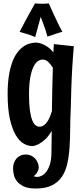

<svg xmlns="http://www.w3.org/2000/svg" viewBox="-20 -813 472 1105"><path d="M404.8 -546.9Q402.3 -518.1 400.1 -487.5Q397.9 -457 396 -426.5Q394 -396 392.8 -366.5Q391.6 -336.9 390.6 -310.5Q388.2 -248 387.2 -188Q384.3 -130.4 384 -74Q383.8 -17.6 380.4 33.4Q377 84.5 367.4 128.2Q357.9 171.9 336.4 203.9Q314.9 235.8 278.6 253.9Q242.2 272 185.1 272Q141.6 272 116 259.5Q90.3 247.1 76.9 229.2Q63.5 211.4 59.3 191.4Q55.2 171.4 55.2 155.8Q55.2 139.2 60.3 124.8Q65.4 110.4 74.7 99.6Q84 88.9 97.4 82.5Q110.8 76.2 127.9 76.2Q146 76.2 159.9 83Q173.8 89.8 183.3 100.8Q192.9 111.8 198 125.5Q203.1 139.2 203.1 152.8Q202.1 160.6 199.2 168.9Q196.3 175.8 190.7 184.3Q185.1 192.9 173.8 201.2Q185.1 205.1 194.8 205.1Q207.5 205.1 221.7 197.5Q235.8 189.9 247.6 173.8Q259.3 157.7 267.1 133.3Q274.9 108.9 275.9 75.2L277.8 -60.1Q258.8 -27.8 239 -10Q219.2 7.8 203.1 16.1Q184.1 25.9 167 27.8Q142.1 27.8 116.7 13.7Q91.3 -0.5 70.8 -35.2Q50.3 -69.8 37.1 -127.7Q23.9 -185.5 23.9 -272.9Q23.9 -330.6 30.8 -374.8Q37.6 -418.9 49.3 -451.7Q61 -484.4 76.9 -506.6Q92.8 -528.8 111.1 -542.5Q129.4 -556.2 149.4 -562Q169.4 -567.9 189 -567.9Q204.1 -566.9 220.2 -561Q234.4 -555.7 252 -544.4Q269.5 -533.2 287.1 -512.2L290 -559.1ZM284.2 -422.9Q272.9 -441.9 258.1 -456.1Q243.2 -470.2 225.1 -470.2Q211.4 -470.2 197.5 -460.7Q183.6 -451.2 172.4 -428Q161.1 -404.8 154.1 -366.2Q147 -327.6 147 -269Q147 -214.8 151.9 -179.2Q156.7 -143.6 165 -122.3Q173.3 -101.1 184.1 -92.5Q194.8 -84 207 -84Q223.1 -84 235.1 -93.8Q247.1 -103.5 255.4 -117.4Q263.7 -131.3 269.3 -146.5Q274.9 -161.6 278.8 -172.9Q279.8 -236.8 280.8 -298.8Q281.7 -360.8 284.2 -422.9ZM338.9 -630.4Q324.7 -626.5 314 -622.8Q303.2 -619.1 293.2 -615.7Q283.2 -612.3 273.7 -608.9Q264.2 -605.5 252.9 -602.5Q248.5 -620.6 242.2 -639.6Q235.8 -658.7 229.7 -674.8Q223.6 -690.9 219.2 -702.4Q214.8 -713.9 214.8 -717.8Q208 -693.8 202.1 -671.4Q196.8 -652.3 191.4 -632.3Q186 -612.3 182.6 -599.6Q170.9 -605 160.2 -608.9Q149.4 -612.8 138.7 -616.2Q127.9 -619.6 116.7 -622.6Q105.5 -625.5 92.8 -629.4Q105.5 -654.3 120.6 -682.6Q135.7 -710.9 149.4 -735.8Q165.5 -764.6 181.6 -793.5Q192.4 -792.5 202.1 -792Q211.9 -791.5 220.7 -791.5Q229 -791.5 236.6 -791.7Q244.1 -792 249.5 -792.5Q255.9 -793 260.7 -793.5Q275.9 -758.8 290.5 -727.5Q296.9 -714.4 303.5 -700.4Q310.1 -686.5 316.2 -673.6Q322.3 -660.6 328.1 -649.4Q334 -638.2 338.9 -630.4Z"/></svg>

Font: Rum Raisin
Style: Regular
Weight: 400
Designer: Astigmatic (AOETI)
Foundry: Astigmatic (AOETI)
Version: Version 1.000